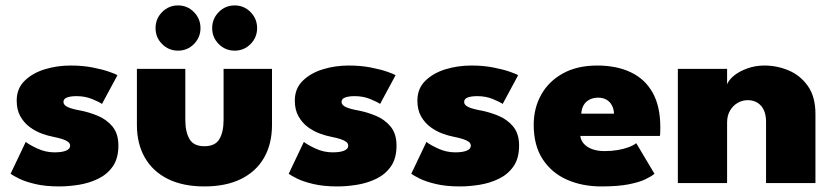

<svg xmlns="http://www.w3.org/2000/svg" viewBox="-20 -658 2991 690"><path d="M234 -422.5Q277 -422.5 312.8 -415.5Q348.5 -408.5 372.2 -400.2Q396 -392 402 -387.5L346.5 -284.5Q337.5 -291 311.8 -301.8Q286 -312.5 255 -312.5Q234.5 -312.5 221.2 -307.8Q208 -303 208 -291.5Q208 -280.5 223.5 -273.2Q239 -266 270.5 -260.5Q299 -255 330.5 -242.2Q362 -229.5 383.8 -203.8Q405.5 -178 405.5 -135Q405.5 -89 385.5 -60.2Q365.5 -31.5 333.2 -15.8Q301 0 263.8 6Q226.5 12 192.5 12Q142.5 12 106 3.2Q69.5 -5.5 47.8 -16.5Q26 -27.5 18 -33.5L72.5 -148Q85.5 -137.5 114.8 -124Q144 -110.5 175.5 -110.5Q203.5 -110.5 217.8 -116.8Q232 -123 232 -134Q232 -142.5 225 -148Q218 -153.5 204.5 -158Q191 -162.5 170.5 -166.5Q152 -170 129.5 -178.2Q107 -186.5 86.8 -201.5Q66.5 -216.5 53.2 -239.8Q40 -263 40 -296.5Q40 -339.5 68 -367.2Q96 -395 140.2 -408.8Q184.5 -422.5 234 -422.5Z M646 -227Q646 -184 661 -158.2Q676 -132.5 714.5 -132.5Q753.5 -132.5 768.5 -158.2Q783.5 -184 783.5 -227V-410.5H957.5V-209Q957.5 -141 929 -91.2Q900.5 -41.5 846.2 -14.8Q792 12 714.5 12Q637.5 12 583.5 -14.8Q529.5 -41.5 500.8 -91.2Q472 -141 472 -209V-410.5H646ZM823.5 -476Q789.5 -476 766 -499.8Q742.5 -523.5 742.5 -557Q742.5 -590.5 766 -614.5Q789.5 -638.5 823.5 -638.5Q857 -638.5 880.5 -614.5Q904 -590.5 904 -557Q904 -523.5 880.5 -499.8Q857 -476 823.5 -476ZM620 -476Q586 -476 562.5 -499.8Q539 -523.5 539 -557Q539 -590.5 562.5 -614.5Q586 -638.5 620 -638.5Q653.5 -638.5 677 -614.5Q700.5 -590.5 700.5 -557Q700.5 -523.5 677 -499.8Q653.5 -476 620 -476Z M1233.5 -422.5Q1276.5 -422.5 1312.2 -415.5Q1348 -408.5 1371.8 -400.2Q1395.5 -392 1401.5 -387.5L1346 -284.5Q1337 -291 1311.2 -301.8Q1285.5 -312.5 1254.5 -312.5Q1234 -312.5 1220.8 -307.8Q1207.5 -303 1207.5 -291.5Q1207.5 -280.5 1223 -273.2Q1238.5 -266 1270 -260.5Q1298.5 -255 1330 -242.2Q1361.5 -229.5 1383.2 -203.8Q1405 -178 1405 -135Q1405 -89 1385 -60.2Q1365 -31.5 1332.8 -15.8Q1300.5 0 1263.2 6Q1226 12 1192 12Q1142 12 1105.5 3.2Q1069 -5.5 1047.2 -16.5Q1025.5 -27.5 1017.5 -33.5L1072 -148Q1085 -137.5 1114.2 -124Q1143.5 -110.5 1175 -110.5Q1203 -110.5 1217.2 -116.8Q1231.5 -123 1231.5 -134Q1231.5 -142.5 1224.5 -148Q1217.5 -153.5 1204 -158Q1190.5 -162.5 1170 -166.5Q1151.5 -170 1129 -178.2Q1106.5 -186.5 1086.2 -201.5Q1066 -216.5 1052.8 -239.8Q1039.5 -263 1039.5 -296.5Q1039.5 -339.5 1067.5 -367.2Q1095.5 -395 1139.8 -408.8Q1184 -422.5 1233.5 -422.5Z M1674 -422.5Q1717 -422.5 1752.8 -415.5Q1788.5 -408.5 1812.2 -400.2Q1836 -392 1842 -387.5L1786.5 -284.5Q1777.5 -291 1751.8 -301.8Q1726 -312.5 1695 -312.5Q1674.5 -312.5 1661.2 -307.8Q1648 -303 1648 -291.5Q1648 -280.5 1663.5 -273.2Q1679 -266 1710.5 -260.5Q1739 -255 1770.5 -242.2Q1802 -229.5 1823.8 -203.8Q1845.5 -178 1845.5 -135Q1845.5 -89 1825.5 -60.2Q1805.5 -31.5 1773.2 -15.8Q1741 0 1703.8 6Q1666.5 12 1632.5 12Q1582.5 12 1546 3.2Q1509.5 -5.5 1487.8 -16.5Q1466 -27.5 1458 -33.5L1512.5 -148Q1525.5 -137.5 1554.8 -124Q1584 -110.5 1615.5 -110.5Q1643.5 -110.5 1657.8 -116.8Q1672 -123 1672 -134Q1672 -142.5 1665 -148Q1658 -153.5 1644.5 -158Q1631 -162.5 1610.5 -166.5Q1592 -170 1569.5 -178.2Q1547 -186.5 1526.8 -201.5Q1506.5 -216.5 1493.2 -239.8Q1480 -263 1480 -296.5Q1480 -339.5 1508 -367.2Q1536 -395 1580.2 -408.8Q1624.5 -422.5 1674 -422.5Z M2065.5 -169.5Q2067.5 -153 2078.8 -140.8Q2090 -128.5 2108.8 -121.8Q2127.5 -115 2153 -115Q2178 -115 2200 -118.8Q2222 -122.5 2239.2 -129Q2256.5 -135.5 2266.5 -143.5L2332 -33.5Q2321 -24 2299 -13.5Q2277 -3 2238.8 4.5Q2200.5 12 2141 12Q2072 12 2017 -12.5Q1962 -37 1930 -86.2Q1898 -135.5 1898 -209.5Q1898 -269.5 1925 -317.8Q1952 -366 2003 -394.2Q2054 -422.5 2126.5 -422.5Q2196 -422.5 2247 -398.2Q2298 -374 2325.5 -325Q2353 -276 2353 -201Q2353 -197 2352.8 -185Q2352.5 -173 2351.5 -169.5ZM2186.5 -249.5Q2186 -266 2179.2 -279Q2172.5 -292 2160 -299.5Q2147.5 -307 2129.5 -307Q2112 -307 2098.5 -300Q2085 -293 2077.5 -280.2Q2070 -267.5 2069 -249.5Z M2727.5 -422.5Q2772 -422.5 2814 -405Q2856 -387.5 2883.2 -349Q2910.5 -310.5 2910.5 -248.5V0H2733V-220Q2733 -257.5 2715 -277.8Q2697 -298 2667 -298Q2647.5 -298 2630.5 -288Q2613.5 -278 2603.2 -260Q2593 -242 2593 -218V0H2416V-410.5H2593V-355Q2599.5 -371.5 2618.5 -386.8Q2637.5 -402 2666 -412.2Q2694.5 -422.5 2727.5 -422.5Z"/></svg>

Font: League Spartan Thin ExtraBold
Style: Regular
Weight: 800
Version: Version 2.002